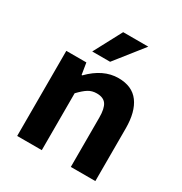

<svg xmlns="http://www.w3.org/2000/svg" viewBox="-172 -869 945 996"><g transform="rotate(30 300.0 -370.5)"><path d="M189.9 -574.2 278.8 -741.2H429.2L296.9 -574.2ZM71.8 0V-509.8H191.9L203.1 -440.9H207Q287.1 -522.9 377.9 -522.9Q460 -522.9 500 -468.8Q540 -414.6 540 -314.9V0H393.1V-295.9Q393.1 -349.6 376.5 -373.8Q359.9 -397.9 319.8 -397.9Q291.5 -397.9 269.8 -384.5Q248 -371.1 219.2 -340.8V0Z"/></g></svg>

Font: Office Code Pro Bold
Style: Regular
Weight: 700
Designer: Nathan Rutzky & Paul D. Hunt
Foundry: Adobe Systems Incorporated
Version: Version 1.004;PS 001.004;hotconv 1.0.70;makeotf.lib2.5.58329